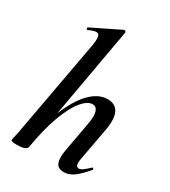

<svg xmlns="http://www.w3.org/2000/svg" viewBox="-181 -818 816 919"><g transform="rotate(30 227.5 -358.5)"><path d="M60 8Q41 8 34 5.5Q27 3 27 0Q27 -4 32.5 -26Q38 -48 42 -74L136 -589Q144 -637 131.5 -647Q119 -657 78 -637Q74 -636 72 -642Q70 -648 74 -649L229 -725Q234 -727 238 -723Q242 -719 241 -717L116 -12Q111 8 60 8ZM319 9Q286 9 276.5 -16Q267 -41 276 -89L305 -248Q314 -296 306.5 -319Q299 -342 278 -342Q250 -342 219 -304Q188 -266 161 -192.5Q134 -119 116 -12L98 -13Q118 -132 152.5 -218.5Q187 -305 232.5 -352Q278 -399 329 -399Q371 -399 388 -367Q405 -335 393 -267L360 -89Q355 -61 359.5 -51.5Q364 -42 373 -42Q384 -42 397 -52Q410 -62 426 -77Q429 -81 433.5 -77Q438 -73 434 -69Q403 -32 376 -11.5Q349 9 319 9Z"/></g></svg>

Font: Cormorant Light
Style: Bold Italic
Weight: 700
Italic angle: -10°
Version: Version 4.000